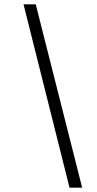

<svg xmlns="http://www.w3.org/2000/svg" viewBox="-20 -782 447 881"><path d="M88 -762H144L357 79H299Z"/></svg>

Font: KoHo
Style: Italic
Weight: 400
Italic angle: -10°
Designer: Cadson Demak & Katatrad Team
Foundry: Cadson Demak Co.,Ltd.
Version: Version 1.000